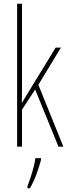

<svg xmlns="http://www.w3.org/2000/svg" viewBox="-20 -873 364 1021"><path d="M97 -454Q97 -419 97 -389.5Q97 -360 96 -326H97Q107 -343 113 -353.5Q119 -364 128 -378L276 -620H304L184 -422L317 -93H291L167 -397L97 -290V-93H71V-853H97ZM198 -22Q189 12 174 53Q159 94 139 128H126V118Q133 100 142 72.5Q151 45 158.5 16.5Q166 -12 168 -32H198Z"/></svg>

Font: Noto Sans Kannada UI ExtraCondensed Thin
Style: Regular
Weight: 100
Width: 2
Designer: Jelle Bosma - Monotype Design Team
Foundry: Monotype Imaging Inc.
Version: Version 2.005; ttfautohint (v1.8.4.7-5d5b)